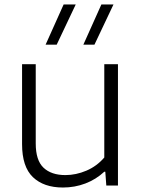

<svg xmlns="http://www.w3.org/2000/svg" viewBox="-20 -828 632 857"><path d="M78.5 -184.5V-541.5H139.5V-187.5Q139.5 -112.5 174.2 -79.5Q209 -46.5 272 -46.5Q319 -46.5 365.5 -66.2Q412 -86 445.5 -125V-541.5H506.5V0H454.5L450 -61.5H445.5Q408.5 -27 361 -9Q313.5 9 261 9Q175.5 9 127 -37.2Q78.5 -83.5 78.5 -184.5ZM183.5 -628.5 264 -808H318L233 -628.5ZM352 -628.5 432.5 -808H486.5L401.5 -628.5Z"/></svg>

Font: Encode Sans Semi Expanded Light
Style: Regular
Weight: 300
Width: 6
Designer: Multiple Designers
Foundry: Impallari Type
Version: Version 2.000